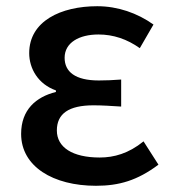

<svg xmlns="http://www.w3.org/2000/svg" viewBox="-20 -584 553 618"><path d="M289 14C363 14 422 -3 490 -54L442 -129C394 -90 347 -77 301 -77C213 -77 163 -110 163 -164C163 -218 201 -245 281 -245C309 -245 338 -243 370 -241V-328C344 -326 320 -325 298 -325C222 -325 188 -353 188 -398C188 -447 235 -473 297 -473C345 -473 389 -458 430 -429L474 -505C422 -542 359 -564 293 -564C176 -564 74 -516 74 -413C74 -363 103 -313 160 -293V-288C96 -272 48 -231 48 -153C48 -48 151 14 289 14Z"/></svg>

Font: GenYoGothic2 TW M
Style: Regular
Weight: 500
Version: Version 2.100;PS 2.1;hotconv 16.6.51;makeotf.lib2.5.65220 DE